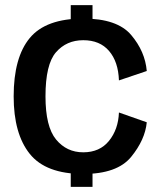

<svg xmlns="http://www.w3.org/2000/svg" viewBox="-20 -710 632 745"><path d="M254.5 -616H339V-690H254.5ZM254.5 15H339V-61H254.5ZM303 -35Q434.5 -35 488.8 -101.2Q543 -167.5 549.5 -235.5L441.5 -273.5Q439 -208 403 -163.5Q367 -119 303 -119Q238.5 -119 197.5 -168.8Q156.5 -218.5 156.5 -336Q156.5 -460.5 197.2 -507.2Q238 -554 303 -554Q367.5 -554 403.2 -512.2Q439 -470.5 441.5 -398L549.5 -434.5Q543 -510.5 489 -574.2Q435 -638 303 -638Q158 -638 95.5 -562.5Q33 -487 33 -336Q33 -191 95.5 -113Q158 -35 303 -35Z"/></svg>

Font: Anybody UltraCondensed Thin Medium
Style: Regular
Weight: 500
Version: Version 1.111